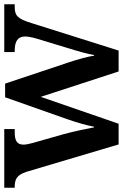

<svg xmlns="http://www.w3.org/2000/svg" viewBox="141 -718 576 900"><g transform="rotate(-90 429.0 -268.0)"><path d="M73 -434 202 0H299L425 -365L544 0H642L771 -409C791 -475 807 -487 846 -487H859V-536H635V-487H642C686 -487 708 -472 708 -438C708 -427 704 -405 699 -388L653 -236C636 -181 627 -148 621 -115H618C614 -143 602 -188 586 -236L487 -532H423L320 -240C303 -191 291 -148 285 -115H282C276 -148 263 -210 250 -258L209 -402C205 -417 201 -434 201 -445C201 -478 221 -487 261 -487H274V-536H-1V-487H2C41 -487 58 -476 73 -434Z"/></g></svg>

Font: Noto Serif Tamil SemiBold
Style: Italic
Weight: 600
Italic angle: -12°
Designer: Indian Type Foundry, Tom Grace, and the Monotype Design Team
Foundry: Monotype Imaging Inc.
Version: Version 2.003